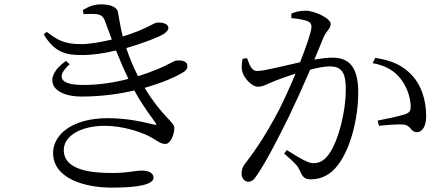

<svg xmlns="http://www.w3.org/2000/svg" viewBox="-20 -811 2040 879"><path d="M684 -241C637 -252 565 -270 474 -270C305 -270 223 -191 223 -111C223 6 367 48 492 48C621 48 683 32 683 2C683 -17 662 -30 632 -30C593 -30 569 -19 494 -19C399 -19 272 -31 272 -124C272 -190 352 -235 459 -235C541 -235 620 -208 657 -190C697 -170 713 -152 737 -152C761 -152 778 -195 778 -226C778 -252 720 -280 642 -409C718 -430 778 -456 815 -478C834 -488 838 -499 838 -509C838 -529 816 -536 791 -534C775 -534 764 -520 700 -494C674 -483 644 -472 612 -462C588 -509 571 -552 558 -591C639 -614 708 -642 729 -655C744 -665 751 -674 751 -684C750 -703 724 -708 701 -708C685 -708 646 -675 542 -644C532 -683 526 -723 520 -755C515 -783 477 -791 441 -791C411 -791 388 -782 359 -765L363 -746C380 -747 397 -748 414 -747C445 -745 454 -734 462 -711L492 -630C443 -618 388 -609 352 -609C273 -609 243 -628 194 -665L180 -654C232 -567 287 -559 356 -559C404 -559 459 -567 511 -580C530 -533 549 -489 568 -450C504 -433 433 -422 361 -422C250 -422 237 -462 299 -517L282 -532C173 -456 213 -369 353 -369C441 -369 524 -380 595 -397C633 -326 674 -275 691 -250C698 -240 697 -237 684 -241Z M1686 -522C1751 -510 1791 -483 1819 -444C1849 -402 1858 -358 1860 -332C1861 -306 1858 -297 1837 -289C1810 -279 1746 -266 1709 -259L1715 -235C1749 -239 1812 -244 1833 -240C1862 -234 1860 -206 1889 -206C1918 -207 1931 -240 1931 -280C1931 -357 1906 -423 1869 -463C1829 -508 1779 -534 1698 -546ZM1314 -728C1338 -726 1375 -721 1390 -713C1403 -707 1406 -699 1406 -687C1406 -668 1384 -603 1354 -526C1280 -510 1190 -486 1158 -486C1129 -486 1122 -518 1111 -545L1091 -542C1086 -523 1085 -500 1089 -484C1097 -452 1134 -414 1160 -414C1185 -414 1199 -425 1242 -442C1262 -450 1296 -462 1333 -474C1309 -416 1282 -357 1258 -309C1201 -201 1157 -133 1102 -62C1089 -45 1086 -33 1086 -16C1086 7 1102 21 1116 21C1131 21 1142 14 1157 -10C1200 -73 1250 -171 1305 -282C1337 -349 1371 -425 1400 -492C1434 -501 1467 -507 1490 -507C1546 -507 1563 -476 1563 -403C1563 -289 1526 -167 1493 -116C1467 -75 1444 -64 1413 -64C1390 -64 1345 -91 1293 -124L1281 -108C1337 -60 1344 -48 1351 -33C1364 -4 1371 10 1404 10C1455 10 1496 -15 1525 -53C1584 -127 1620 -267 1620 -388C1620 -506 1577 -547 1502 -547C1479 -547 1446 -543 1419 -538L1463 -644C1474 -669 1494 -680 1494 -702C1494 -727 1420 -762 1379 -762C1352 -762 1331 -756 1314 -749Z"/></svg>

Font: Noto Serif CJK TC
Style: Regular
Weight: 400
Designer: Ryoko NISHIZUKA 西塚涼子 (kana & ideographs); Frank Grießhammer (Latin, Greek & Cyrillic); Wenlong ZHANG 张文龙 (bopomofo); San
Foundry: Adobe
Version: Version 2.001;hotconv 1.1.0;makeotfexe 2.6.0